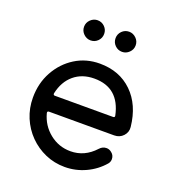

<svg xmlns="http://www.w3.org/2000/svg" viewBox="-134 -822 869 951"><g transform="rotate(20 300.5 -346.5)"><path d="M219 -610Q198 -610 182 -625.5Q166 -641 166 -663Q166 -685 182 -700.5Q198 -716 219 -716Q241 -716 256.5 -700.5Q272 -685 272 -663Q272 -641 256.5 -625.5Q241 -610 219 -610ZM385 -610Q363 -610 347.5 -625.5Q332 -641 332 -663Q332 -685 347.5 -700.5Q363 -716 385 -716Q406 -716 422 -700.5Q438 -685 438 -663Q438 -641 422 -625.5Q406 -610 385 -610ZM313 23Q258 23 210 2Q162 -19 125.5 -56Q89 -93 68.5 -142Q48 -191 48 -247Q48 -323 82 -384.5Q116 -446 173.5 -482Q231 -518 303 -518Q407 -518 474 -453Q541 -388 553 -275Q556 -248 537.5 -228Q519 -208 490 -208H147Q137 -208 139 -198Q155 -137 203 -98.5Q251 -60 313 -60Q387 -60 441 -119Q456 -136 477 -136Q490 -136 501 -128Q520 -115 520 -93Q520 -79 511 -68Q474 -25 422 -1Q370 23 313 23ZM139 -302V-300Q139 -292 147 -292H454Q464 -292 462 -302Q433 -439 303 -439Q239 -439 196 -403Q153 -367 139 -302Z"/></g></svg>

Font: Kiwi Maru Medium
Style: Regular
Weight: 500
Designer: Hiroki-Chan
Version: Version 1.100